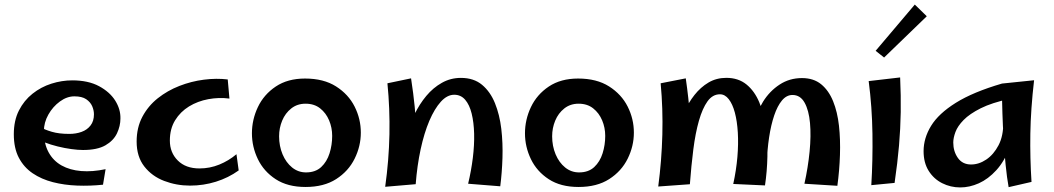

<svg xmlns="http://www.w3.org/2000/svg" viewBox="-20 -807 4616 841"><path d="M431.2 2Q374.8 8 318.4 5.9Q262 3.8 211.9 -9Q161.8 -21.8 123.1 -48Q84.5 -74.2 62.5 -116.1Q40.5 -158 40.5 -219Q40.5 -279 62.9 -323Q85.2 -367 122.4 -396.5Q159.5 -426 205 -440.5Q250.5 -455 296.5 -455Q366.5 -455 413.9 -429.5Q461.2 -404 484.9 -366Q508.5 -328 507.5 -288Q507.5 -255 492.4 -223Q477.2 -191 441.8 -170.5Q406.2 -150 343.5 -150Q321.5 -150 292.4 -154Q263.2 -158 232.8 -165.5Q202.2 -173 175.1 -183.5Q148 -194 130.2 -207L155.5 -251Q175.2 -239 206.8 -229.8Q238.2 -220.5 283.5 -220.5Q313 -220.5 337.4 -229.4Q361.8 -238.2 376.6 -257.4Q391.5 -276.5 391.5 -306.2Q391.5 -323.8 383.8 -341.8Q376 -359.8 357.6 -372.4Q339.2 -385 305.8 -385Q273.2 -385 242.4 -362.5Q211.5 -340 191.9 -305.2Q172.2 -270.5 172.2 -232Q172.2 -178 192.6 -140.4Q213 -102.8 249.8 -82.2Q286.5 -61.8 335.5 -57.8Q384.5 -53.8 442.5 -66Z M812.5 6Q753 6 699.2 -14.5Q645.5 -35 612 -78Q578.5 -121 578.5 -187Q578.5 -248 603.6 -295.5Q628.8 -343 671.1 -376.6Q713.5 -410.2 765.8 -430.6Q818 -451 873.2 -458Q928.5 -465 977.5 -459L985 -375.2Q939 -381.2 892.5 -372.6Q846 -364 808 -340.8Q770 -317.5 747 -280.1Q724 -242.8 724 -191.2Q724 -138.5 758.8 -103.9Q793.5 -69.2 853.8 -69.2Q899.2 -69.2 940.6 -86.1Q982 -103 1015.8 -131.5L1025.5 -60.5Q980.2 -28 925.6 -11Q871 6 812.5 6Z M1318.2 12Q1239.9 12 1187.7 -22Q1135.5 -56 1109.5 -110Q1083.5 -164 1083.5 -223Q1083.5 -283 1109.6 -338Q1135.7 -393 1187.9 -428Q1240.1 -463 1316.3 -463Q1397.7 -463 1451.9 -428.5Q1506.2 -394 1533.4 -340Q1560.5 -286 1560.5 -226Q1560.5 -167 1533.4 -112Q1506.2 -57 1452.4 -22.5Q1398.6 12 1318.2 12ZM1320.5 -51.8Q1361.5 -51.8 1386.8 -75.2Q1412 -98.8 1423.5 -135.5Q1435 -172.2 1435 -211.8Q1435 -247.9 1421.5 -279.9Q1408 -312 1382.2 -332.4Q1356.5 -352.8 1318.4 -352.8Q1282 -352.8 1255.8 -332Q1229.5 -311.2 1216 -278.7Q1202.5 -246.2 1202.5 -210Q1202.5 -167.5 1217.6 -131.2Q1232.8 -95 1259.5 -73.4Q1286.2 -51.8 1320.5 -51.8Z M2171.2 9 2030.5 -2.2Q2044.2 -59.5 2051.1 -115.5Q2058 -171.5 2056.8 -221.2Q2055.5 -271 2046 -309.5Q2036.5 -348 2017.6 -370Q1998.8 -392 1969.5 -392Q1938.8 -392 1911.1 -361.6Q1883.5 -331.2 1860.6 -277.8Q1837.8 -224.2 1822.5 -153.1Q1807.2 -82 1800.8 -0.2L1746.5 -129Q1748.8 -169.8 1761.5 -215.9Q1774.2 -262 1795.8 -306.4Q1817.2 -350.8 1847.2 -386.8Q1877.2 -422.8 1915.4 -444.2Q1953.5 -465.8 1998.8 -465.8Q2055.2 -465.8 2091.5 -435.5Q2127.8 -405.2 2148.1 -354.9Q2168.5 -304.5 2175.8 -242.5Q2183 -180.5 2180.9 -115.1Q2178.8 -49.8 2171.2 9ZM1800.8 -0.2 1667.2 11.2Q1683.5 -105 1685.8 -218.4Q1688 -331.8 1677 -442.2L1780.5 -463.8Q1790.8 -397.2 1796.5 -339.2Q1802.2 -281.2 1804.2 -227.6Q1806.2 -174 1805.1 -118.2Q1804 -62.5 1800.8 -0.2Z M2514.2 12Q2435.9 12 2383.7 -22Q2331.5 -56 2305.5 -110Q2279.5 -164 2279.5 -223Q2279.5 -283 2305.6 -338Q2331.7 -393 2383.9 -428Q2436.1 -463 2512.3 -463Q2593.7 -463 2647.9 -428.5Q2702.2 -394 2729.4 -340Q2756.5 -286 2756.5 -226Q2756.5 -167 2729.4 -112Q2702.2 -57 2648.4 -22.5Q2594.6 12 2514.2 12ZM2516.5 -51.8Q2557.5 -51.8 2582.8 -75.2Q2608 -98.8 2619.5 -135.5Q2631 -172.2 2631 -211.8Q2631 -247.9 2617.5 -279.9Q2604 -312 2578.2 -332.4Q2552.5 -352.8 2514.4 -352.8Q2478 -352.8 2451.8 -332Q2425.5 -311.2 2412 -278.7Q2398.5 -246.2 2398.5 -210Q2398.5 -167.5 2413.6 -131.2Q2428.8 -95 2455.5 -73.4Q2482.2 -51.8 2516.5 -51.8Z M3330.8 5.2 3191.8 -1.2Q3205 -61.8 3209.9 -119.2Q3214.8 -176.8 3211.8 -226.6Q3208.8 -276.5 3198.8 -313.9Q3188.8 -351.2 3172.1 -372.6Q3155.5 -394 3133.5 -394Q3101.2 -394 3079 -363.1Q3056.8 -332.2 3041.4 -278.1Q3026 -224 3016.9 -152.5Q3007.8 -81 3001.8 0L2932.8 -150.5Q2936 -187.5 2947 -230.4Q2958 -273.2 2976.5 -315Q2995 -356.8 3021.9 -390.9Q3048.8 -425 3083.4 -445.5Q3118 -466 3161.5 -466Q3214.2 -466 3249.9 -436.9Q3285.5 -407.8 3305.9 -358.6Q3326.2 -309.5 3334.5 -248.2Q3342.8 -187 3341.4 -121.4Q3340 -55.8 3330.8 5.2ZM3001.8 0 2863.2 10Q2878.2 -103 2881.2 -217.1Q2884.2 -331.2 2873.8 -442.2L2983.8 -463.8Q2996.5 -375.8 3002 -300.4Q3007.5 -225 3007.2 -153Q3007 -81 3001.8 0ZM3647.8 6.8 3503.5 -2.2Q3519.5 -74.2 3526.2 -143.2Q3533 -212.2 3528 -268.1Q3523 -324 3504.2 -357.5Q3485.5 -391 3451.2 -391Q3425.2 -391 3405.2 -367Q3385.2 -343 3371.1 -301.2Q3357 -259.5 3348.8 -205.1Q3340.5 -150.8 3339 -89.8L3284.2 -261.8Q3293.8 -315.8 3322.5 -361.9Q3351.2 -408 3394.8 -436.5Q3438.2 -465 3492.8 -465Q3543.8 -465 3577 -437.8Q3610.2 -410.5 3629.2 -363.5Q3648.2 -316.5 3654.9 -256.2Q3661.5 -196 3659.2 -128.1Q3657 -60.2 3647.8 6.8Z M3898.5 -5.8 3796.5 4Q3803.2 -104.5 3801.5 -221.5Q3799.8 -338.5 3785 -451.8L3922.8 -467.8Q3926.5 -387.8 3925.4 -315.8Q3924.2 -243.8 3917.9 -169.4Q3911.5 -95 3898.5 -5.8ZM3852.5 -555 3815.5 -584.5 3987 -787 4039.5 -735.8Z M4186.2 14Q4143.8 14 4106.9 -4.6Q4070 -23.2 4047.8 -58.6Q4025.5 -94 4025.5 -145Q4025.5 -202 4058.4 -255.8Q4091.2 -309.5 4166.9 -356.8Q4242.5 -404 4369 -441L4402.5 -374Q4324.8 -357.2 4275.9 -332.8Q4227 -308.2 4200.8 -281.4Q4174.5 -254.5 4165 -228.6Q4155.5 -202.8 4155.5 -182.8Q4155.5 -143.8 4175.8 -115.1Q4196 -86.5 4233.5 -86.5Q4267.8 -86.5 4300.1 -108.2Q4332.5 -130 4353.9 -170.9Q4375.2 -211.8 4374.5 -270.5L4432.8 -314Q4427 -225 4403.4 -162.8Q4379.8 -100.5 4344.1 -61.5Q4308.5 -22.5 4267.6 -4.2Q4226.8 14 4186.2 14ZM4398 12.8Q4390.5 -28.2 4384.9 -84.5Q4379.2 -140.8 4375.9 -199.6Q4372.5 -258.5 4370.8 -310.9Q4369 -363.2 4368.5 -398.6Q4368 -434 4369 -441L4509.5 -455.5Q4494.8 -328.5 4493.1 -221.1Q4491.5 -113.8 4498.2 -10.2Z"/></svg>

Font: Marhey Light
Style: Regular
Weight: 300
Designer: Nur Syamsi & Bustanul Arifin
Foundry: Namelatype
Version: Version 1.000